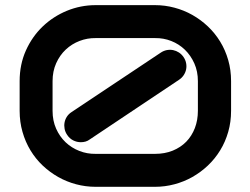

<svg xmlns="http://www.w3.org/2000/svg" viewBox="-20 -720 965 740"><path d="M870.6 -293Q870.6 -250 859.6 -211.7Q848.6 -173.3 828.6 -140.6Q808.6 -107.9 781.2 -82Q753.9 -56.2 721.4 -37.8Q689 -19.5 652.3 -9.8Q615.7 0 577.6 0H348.6Q310.1 0 273.4 -9.8Q236.8 -19.5 204.3 -37.8Q171.9 -56.2 144.5 -82Q117.2 -107.9 97.4 -140.6Q77.6 -173.3 66.7 -211.7Q55.7 -250 55.7 -293V-407.2Q55.7 -471.7 79.8 -525.4Q104 -579.1 144.5 -617.9Q185.1 -656.7 238 -678.5Q291 -700.2 348.6 -700.2H577.6Q615.7 -700.2 652.3 -690.4Q689 -680.7 721.4 -662.4Q753.9 -644 781.2 -618.2Q808.6 -592.3 828.6 -559.6Q848.6 -526.9 859.6 -488.5Q870.6 -450.2 870.6 -407.2ZM742.7 -407.2Q742.7 -444.8 729 -475.6Q715.3 -506.3 692.6 -528.3Q669.9 -550.3 640.1 -562Q610.4 -573.7 577.6 -573.2H348.6Q316.9 -573.7 286.9 -562.3Q256.8 -550.8 233.6 -529.1Q210.4 -507.3 196.5 -476.3Q182.6 -445.3 182.6 -407.2V-293Q182.6 -254.9 196.3 -224.1Q210 -193.4 232.9 -171.6Q255.9 -149.9 285.9 -138.2Q315.9 -126.5 348.6 -127H577.6Q615.2 -127 645.8 -139.4Q676.3 -151.9 697.8 -173.8Q719.2 -195.8 731 -226.3Q742.7 -256.8 742.7 -293ZM687.5 -500Q694.8 -489.3 697.3 -476.8Q699.7 -464.4 697.3 -452.4Q694.8 -440.4 687.7 -429.9Q680.7 -419.4 669.4 -412.1L326.7 -183.1Q318.4 -176.8 309.6 -174.3Q300.8 -171.9 291.5 -171.9Q275.9 -171.9 261.7 -179.2Q247.6 -186.5 238.8 -200.2Q231.4 -210.9 229 -223.4Q226.6 -235.8 228.8 -247.8Q231 -259.8 237.8 -270.3Q244.6 -280.8 255.9 -288.1L599.6 -517.1Q610.4 -524.4 622.8 -526.9Q635.3 -529.3 647.2 -526.9Q659.2 -524.4 669.7 -517.6Q680.2 -510.7 687.5 -500Z"/></svg>

Font: Audiowide
Style: Regular
Weight: 400
Version: Version 1.003